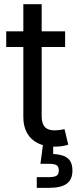

<svg xmlns="http://www.w3.org/2000/svg" viewBox="-20 -696 367 920"><path d="M179.7 -675.8V-141.6Q179.7 -116.7 186.3 -101.3Q192.9 -85.9 206.8 -78.6Q220.7 -71.3 244.1 -71.3Q252 -71.3 264.6 -73Q277.3 -74.7 289.1 -77.1L307.1 -2.9Q293.9 2 276.4 4.4Q258.8 6.8 241.7 6.8Q194.8 6.8 161.1 -10Q127.4 -26.9 109.6 -58.6Q91.8 -90.3 91.8 -134.8V-675.8ZM292 -470.7H9.8V-545.9H292ZM156.2 152.8H213.9Q240.7 152.8 251.2 145.8Q261.7 138.7 261.7 120.6Q261.7 102.5 251.2 95.7Q240.7 88.9 213.9 88.9H173.8L188.5 -23.4H234.9V0V42Q266.6 43.5 287.1 52Q307.6 60.5 317.4 77.6Q327.1 94.7 327.1 121.1Q327.1 164.1 300 184.1Q272.9 204.1 214.4 204.1H156.2Z"/></svg>

Font: Raveo Variable
Style: Regular
Weight: 400
Designer: Jakub Foglar, Rasmus Andersson (Inter)
Foundry: Jakubfoglar.com
Version: Version 1.000;Glyphs 3.2.3 (3260)